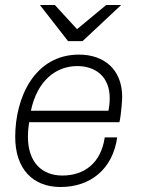

<svg xmlns="http://www.w3.org/2000/svg" viewBox="-20 -740 596 770"><path d="M140 -720 253 -575H311L466 -720H406L289 -623L200 -720ZM450 -189H400C385 -84 316 -36 230 -36C150 -36 92 -87 92 -192C92 -208 93 -224 97 -250H459C466 -280 470 -339 470 -351C470 -461 398 -521 297 -521C118 -521 41 -348 41 -191C41 -62 112 10 223 10C342 10 432 -61 450 -189ZM290 -475C363 -475 420 -433 420 -346C420 -336 420 -325 415 -296H104C129 -416 204 -475 290 -475Z"/></svg>

Font: Chivo Light
Style: Italic
Weight: 300
Italic angle: -8°
Designer: Hector Gatti
Foundry: Omnibus-Type
Version: Version 1.003;PS 001.003;hotconv 1.0.70;makeotf.lib2.5.58329